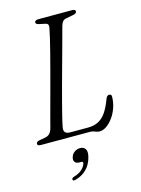

<svg xmlns="http://www.w3.org/2000/svg" viewBox="-138 -777 809 1100"><g transform="rotate(-15 267.0 -227.5)"><path d="M319 0H29Q18 0 13 -3.8Q8 -7.5 9.5 -13.5Q9.5 -20 15.8 -23.8Q22 -27.5 32 -29L63 -34.5Q80 -37.5 90 -47.5Q100 -57.5 106 -77Q112.5 -102.5 122.5 -139.8Q132.5 -177 144.5 -221.5Q156.5 -266 169.5 -314Q182.5 -362 195 -409.8Q207.5 -457.5 218.8 -501Q230 -544.5 238.2 -579.8Q246.5 -615 250.5 -637.5Q253 -648.5 249 -655.2Q245 -662 235.5 -664L198 -672Q189 -674 184.2 -677.2Q179.5 -680.5 179.5 -687Q179.5 -693 185.8 -696.5Q192 -700 202.5 -700H402Q412 -700 416.8 -696.8Q421.5 -693.5 421.5 -687.5Q421.5 -681 415.2 -677Q409 -673 400 -671.5L360 -664Q346 -662 338 -653.8Q330 -645.5 325 -629Q318.5 -605 308.5 -568Q298.5 -531 286.2 -486.2Q274 -441.5 260.5 -392.8Q247 -344 233.8 -295.2Q220.5 -246.5 209.2 -203Q198 -159.5 189.2 -124.5Q180.5 -89.5 176.5 -67.5Q172 -45.5 181 -36Q190 -26.5 211 -26.5H315.5Q351 -26.5 377.2 -39.8Q403.5 -53 423.5 -82Q443.5 -111 461 -158.5Q464.5 -168 469.5 -172.5Q474.5 -177 481.5 -177Q488.5 -177 492 -173Q495.5 -169 495 -161.5Q494.5 -127.5 483.5 -96.2Q472.5 -65 454.8 -40.8Q437 -16.5 416.2 -2.2Q395.5 12 375 12Q365.5 12 357.8 9Q350 6 341 3Q332 0 319 0ZM217 153.5Q197.5 153.5 190 142.5Q182.5 131.5 187 116Q191.5 97.5 207 86.2Q222.5 75 241 75Q262.5 75 272.5 90.5Q282.5 106 273.5 139.5Q263 180 235.8 207Q208.5 234 168.5 244Q161 246 157 244.5Q153 243 152.5 238Q152.5 233.5 155.8 229.8Q159 226 166 224.5Q186 219 200.8 209.5Q215.5 200 224.8 188.2Q234 176.5 237 165Q240 153.5 228 153.5Z"/></g></svg>

Font: Fraunces Light
Style: Italic
Weight: 300
Italic angle: -16°
Version: Version 1.000;[b76b70a41]